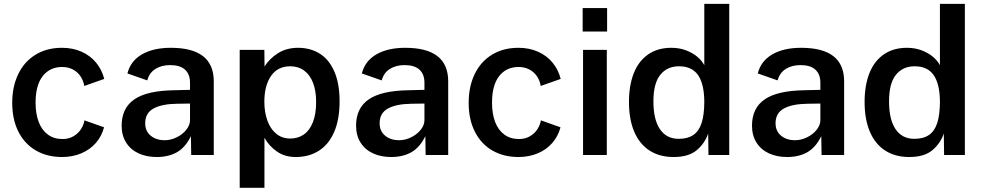

<svg xmlns="http://www.w3.org/2000/svg" viewBox="-20 -780 4943 966"><path d="M292 -539.5Q346 -539.5 390 -520Q434 -500.5 463.2 -465.2Q492.5 -430 504.5 -383L404 -347.5Q400 -373 386 -394.8Q372 -416.5 348 -429.8Q324 -443 292.5 -443Q231 -443 195 -397.2Q159 -351.5 159 -263.5Q159 -207.5 174.8 -166.2Q190.5 -125 221 -102.8Q251.5 -80.5 294.5 -80.5Q325.5 -80.5 349.2 -94.2Q373 -108 387 -129.5Q401 -151 405 -174.5L503.5 -139.5Q491.5 -94 461.8 -60.2Q432 -26.5 388.2 -8.2Q344.5 10 292 10Q218.5 10 161.8 -22.2Q105 -54.5 73.2 -116.2Q41.5 -178 41.5 -262.5Q41.5 -344.5 71.8 -407.2Q102 -470 158.8 -504.8Q215.5 -539.5 292 -539.5Z M856.5 -326 936 -328V-364Q936 -406.5 911 -429.5Q886 -452.5 835.5 -452.5Q793.5 -452.5 762.5 -433.5Q731.5 -414.5 721 -375.5L621 -410.5Q637 -473.5 694.2 -506.5Q751.5 -539.5 839.5 -539.5Q1055.5 -539.5 1055.5 -371V0H942L940.5 -95Q913 -38.5 870.5 -14.2Q828 10 768.5 10Q717 10 677 -8.5Q637 -27 614.5 -62.8Q592 -98.5 592 -147.5Q592 -236 655.8 -280Q719.5 -324 856.5 -326ZM809 -74.5Q839 -74.5 868.8 -89Q898.5 -103.5 917.2 -127Q936 -150.5 936 -175.5V-259L870.5 -258Q794 -257 752.2 -234Q710.5 -211 710.5 -160Q710.5 -120.5 738 -97.5Q765.5 -74.5 809 -74.5Z M1186 -529H1310L1311 -445.5Q1335.5 -485 1378.5 -512.2Q1421.5 -539.5 1479.5 -539.5Q1542 -539.5 1589 -510Q1636 -480.5 1662.2 -420Q1688.5 -359.5 1688.5 -270Q1688.5 -178.5 1661.2 -115.8Q1634 -53 1584.2 -21.5Q1534.5 10 1468 10Q1412.5 10 1372.8 -18Q1333 -46 1310.5 -87V165H1186ZM1440.5 -83Q1479 -83 1508.2 -103Q1537.5 -123 1554 -164.5Q1570.5 -206 1570.5 -268Q1570.5 -323 1555 -363.2Q1539.5 -403.5 1510.2 -425Q1481 -446.5 1440.5 -446.5Q1377 -446.5 1343.5 -397.8Q1310 -349 1310 -268Q1310 -216.5 1324.8 -174.5Q1339.5 -132.5 1369 -107.8Q1398.5 -83 1440.5 -83Z M2036 -326 2115.5 -328V-364Q2115.5 -406.5 2090.5 -429.5Q2065.5 -452.5 2015 -452.5Q1973 -452.5 1942 -433.5Q1911 -414.5 1900.5 -375.5L1800.5 -410.5Q1816.5 -473.5 1873.8 -506.5Q1931 -539.5 2019 -539.5Q2235 -539.5 2235 -371V0H2121.5L2120 -95Q2092.5 -38.5 2050 -14.2Q2007.5 10 1948 10Q1896.5 10 1856.5 -8.5Q1816.5 -27 1794 -62.8Q1771.5 -98.5 1771.5 -147.5Q1771.5 -236 1835.2 -280Q1899 -324 2036 -326ZM1988.5 -74.5Q2018.5 -74.5 2048.2 -89Q2078 -103.5 2096.8 -127Q2115.5 -150.5 2115.5 -175.5V-259L2050 -258Q1973.5 -257 1931.8 -234Q1890 -211 1890 -160Q1890 -120.5 1917.5 -97.5Q1945 -74.5 1988.5 -74.5Z M2588.5 -539.5Q2642.5 -539.5 2686.5 -520Q2730.5 -500.5 2759.8 -465.2Q2789 -430 2801 -383L2700.5 -347.5Q2696.5 -373 2682.5 -394.8Q2668.5 -416.5 2644.5 -429.8Q2620.5 -443 2589 -443Q2527.5 -443 2491.5 -397.2Q2455.5 -351.5 2455.5 -263.5Q2455.5 -207.5 2471.2 -166.2Q2487 -125 2517.5 -102.8Q2548 -80.5 2591 -80.5Q2622 -80.5 2645.8 -94.2Q2669.5 -108 2683.5 -129.5Q2697.5 -151 2701.5 -174.5L2800 -139.5Q2788 -94 2758.2 -60.2Q2728.5 -26.5 2684.8 -8.2Q2641 10 2588.5 10Q2515 10 2458.2 -22.2Q2401.5 -54.5 2369.8 -116.2Q2338 -178 2338 -262.5Q2338 -344.5 2368.2 -407.2Q2398.5 -470 2455.2 -504.8Q2512 -539.5 2588.5 -539.5Z M3033 0H2913.5V-529H3033ZM2911.5 -739.5H3034.5V-621.5H2911.5Z M3144.5 -267Q3144.5 -350.5 3168.8 -411.8Q3193 -473 3241 -506.2Q3289 -539.5 3357.5 -539.5Q3398.5 -539.5 3432.2 -526.5Q3466 -513.5 3489 -493.8Q3512 -474 3523.5 -452V-760.5H3649V0H3544.5L3543 -108.5Q3527 -60 3486.2 -25Q3445.5 10 3369 10Q3299 10 3248.5 -22.2Q3198 -54.5 3171.2 -116.8Q3144.5 -179 3144.5 -267ZM3394.5 -81.5Q3440 -81.5 3468.2 -100.8Q3496.5 -120 3510 -161.2Q3523.5 -202.5 3523.5 -270.5Q3522.5 -358.5 3491.8 -402.5Q3461 -446.5 3396 -446.5Q3336.5 -446.5 3302 -403.5Q3267.5 -360.5 3267.5 -270.5Q3267.5 -178 3300.5 -129.8Q3333.5 -81.5 3394.5 -81.5Z M4028 -326 4107.5 -328V-364Q4107.5 -406.5 4082.5 -429.5Q4057.5 -452.5 4007 -452.5Q3965 -452.5 3934 -433.5Q3903 -414.5 3892.5 -375.5L3792.5 -410.5Q3808.5 -473.5 3865.8 -506.5Q3923 -539.5 4011 -539.5Q4227 -539.5 4227 -371V0H4113.5L4112 -95Q4084.5 -38.5 4042 -14.2Q3999.5 10 3940 10Q3888.5 10 3848.5 -8.5Q3808.5 -27 3786 -62.8Q3763.5 -98.5 3763.5 -147.5Q3763.5 -236 3827.2 -280Q3891 -324 4028 -326ZM3980.5 -74.5Q4010.5 -74.5 4040.2 -89Q4070 -103.5 4088.8 -127Q4107.5 -150.5 4107.5 -175.5V-259L4042 -258Q3965.5 -257 3923.8 -234Q3882 -211 3882 -160Q3882 -120.5 3909.5 -97.5Q3937 -74.5 3980.5 -74.5Z M4330 -267Q4330 -350.5 4354.2 -411.8Q4378.5 -473 4426.5 -506.2Q4474.5 -539.5 4543 -539.5Q4584 -539.5 4617.8 -526.5Q4651.5 -513.5 4674.5 -493.8Q4697.5 -474 4709 -452V-760.5H4834.5V0H4730L4728.5 -108.5Q4712.5 -60 4671.8 -25Q4631 10 4554.5 10Q4484.5 10 4434 -22.2Q4383.5 -54.5 4356.8 -116.8Q4330 -179 4330 -267ZM4580 -81.5Q4625.5 -81.5 4653.8 -100.8Q4682 -120 4695.5 -161.2Q4709 -202.5 4709 -270.5Q4708 -358.5 4677.2 -402.5Q4646.5 -446.5 4581.5 -446.5Q4522 -446.5 4487.5 -403.5Q4453 -360.5 4453 -270.5Q4453 -178 4486 -129.8Q4519 -81.5 4580 -81.5Z"/></svg>

Font: 1883 Sans SemiBold
Style: Regular
Weight: 600
Designer: 1883 Sans project is a fork of Public Sans.
Version: Version 1.009